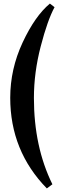

<svg xmlns="http://www.w3.org/2000/svg" viewBox="-20 -850 356 1070"><path d="M272 177 241 200Q37 -9 37 -305Q37 -465 106 -613Q175 -761 258 -830L284 -810Q245 -738 207 -592Q169 -446 169 -304Q169 -32 272 177Z"/></svg>

Font: Libre Caslon Text
Style: Bold
Weight: 700
Designer: Pablo Impallari, Rodrigo Fuenzalida
Foundry: Pablo Impallari, Rodrigo Fuenzalida
Version: Version 1.002